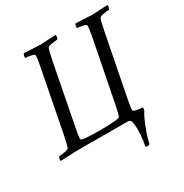

<svg xmlns="http://www.w3.org/2000/svg" viewBox="-194 -790 1067 1116"><g transform="rotate(-30 339.5 -231.5)"><path d="M447.3 1 103.5 0Q90.3 0 -4.9 4.9Q-7.8 1 -5.4 -9.3Q-2.9 -19.5 1 -23.4Q14.6 -23.4 39.1 -27.8Q63.5 -32.2 66.4 -39.1Q73.2 -52.7 85 -111.3L166 -528.3Q177.7 -585.9 175.8 -600.6Q175.3 -607.4 152.6 -611.8Q129.9 -616.2 116.2 -616.2Q113.8 -619.6 115.7 -630.4Q117.7 -641.1 122.1 -644.5Q214.8 -639.6 228.5 -639.6Q239.7 -639.6 335 -644.5Q337.9 -640.6 335.9 -630.4Q334 -620.1 330.1 -616.2Q316.4 -616.2 291.5 -611.8Q266.6 -607.4 263.7 -600.6Q256.8 -586.9 245.1 -528.3L166 -120.1Q154.3 -62.5 156.2 -47.9Q157.2 -35.2 281.2 -35.2Q409.2 -35.2 415 -47.9Q421.9 -61.5 433.6 -120.1L513.7 -528.3Q524.4 -583 522.5 -600.6Q522 -607.4 499.3 -611.8Q476.6 -616.2 462.9 -616.2Q460.4 -619.6 462.4 -630.4Q464.4 -641.1 468.8 -644.5Q561.5 -639.6 575.2 -639.6Q587.4 -639.6 682.6 -644.5Q685.5 -640.6 683.1 -630.4Q680.7 -620.1 676.8 -616.2Q663.1 -616.2 638.7 -611.8Q614.3 -607.4 611.3 -600.6Q604.5 -586.9 592.8 -528.3L511.7 -114.3Q500 -56.6 502 -42Q502.4 -35.2 525.6 -30.8Q548.8 -26.4 562.5 -26.4Q564.9 -22.9 563 -12.2Q561 -1.5 556.6 2Q549.3 14.6 543.9 25.4Q524.9 64.5 510 108.4Q495.1 152.3 490.2 177.7Q485.4 182.6 475.8 182.6Q466.3 182.6 462.9 177.7Q480 92.3 470.7 26.4Q467.3 1 447.3 1Z"/></g></svg>

Font: Crimson
Style: Italic
Weight: 400
Italic angle: -11°
Version: Version 0.8